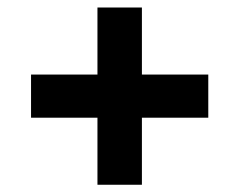

<svg xmlns="http://www.w3.org/2000/svg" viewBox="-20 -618 640 514"><path d="M240.9 -123.4V-302.9H63.1V-418.4H240.9V-597.9H359.9V-418.4H537.6V-302.9H359.9V-123.4Z"/></svg>

Font: Mona Sans ExtraLight
Style: Regular
Weight: 200
Designer: Deni Anggara
Foundry: GitHub
Version: Version 2.000